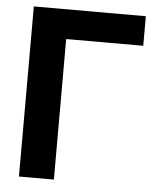

<svg xmlns="http://www.w3.org/2000/svg" viewBox="-52 -773 672 818"><g transform="rotate(5 283.5 -364.0)"><path d="M538.6 -727.5V-601.1H209V0H59.6V-727.5Z"/></g></svg>

Font: Inter 24pt
Style: Bold
Weight: 700
Designer: Rasmus Andersson
Foundry: rsms
Version: Version 4.001;git-66647c0bb